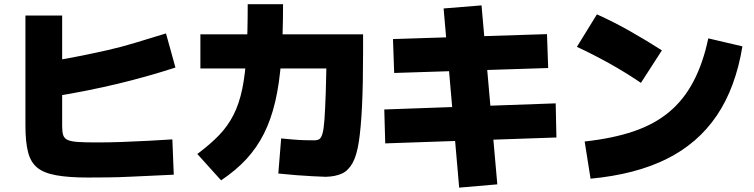

<svg xmlns="http://www.w3.org/2000/svg" viewBox="-20 -841 3560 906"><path d="M100 -247.8V-767.8H273.3V-244.4Q273.3 -218.9 278.3 -203.3Q283.3 -187.8 299.4 -180.6Q315.6 -173.3 347.8 -171.1Q380 -168.9 436.7 -168.9Q492.2 -168.9 556.1 -171.1Q620 -173.3 681.7 -176.7Q743.3 -180 793.3 -183.3L800 -16.7Q756.7 -14.4 703.9 -12.2Q651.1 -10 595 -7.2Q538.9 -4.4 487.2 -3.9Q435.6 -3.3 394.4 -3.3Q304.4 -3.3 245.6 -13.9Q186.7 -24.4 155.6 -50Q124.4 -75.6 112.2 -123.9Q100 -172.2 100 -247.8ZM215.6 -551.1Q296.7 -564.4 362.8 -577.8Q428.9 -591.1 490 -605Q551.1 -618.9 615.6 -638.3Q680 -657.8 763.3 -683.3L807.8 -522.2Q670 -477.8 532.8 -445Q395.6 -412.2 241.1 -386.7Z M1293.3 -22.2 1306.7 -187.8Q1328.9 -185.6 1360.6 -182.8Q1392.2 -180 1420.6 -179.4Q1448.9 -178.9 1463.3 -178.9Q1477.8 -178.9 1486.7 -184.4Q1495.6 -190 1501.7 -210.6Q1507.8 -231.1 1511.1 -277.8Q1514.4 -324.4 1517.2 -406.1Q1520 -487.8 1521.1 -612.2L1610 -517.8H925.6V-678.9H1693.3V-594.4Q1693.3 -444.4 1688.3 -341.1Q1683.3 -237.8 1673.3 -172.2Q1663.3 -106.7 1643.3 -71.1Q1623.3 -35.6 1592.8 -21.7Q1562.2 -7.8 1516.7 -6.7Q1491.1 -7.8 1455.6 -9.4Q1420 -11.1 1378.3 -14.4Q1336.7 -17.8 1293.3 -22.2ZM911.1 -114.4Q972.2 -160 1013.9 -203.3Q1055.6 -246.7 1082.2 -299.4Q1108.9 -352.2 1123.3 -422.2Q1137.8 -492.2 1143.3 -588.9Q1148.9 -685.6 1148.9 -821.1H1315.6Q1315.6 -673.3 1307.2 -560.6Q1298.9 -447.8 1278.9 -362.2Q1258.9 -276.7 1225.6 -210.6Q1192.2 -144.4 1143.3 -91.1Q1094.4 -37.8 1023.3 10Z M2146.7 44.4 2073.3 -801.1 2252.2 -815.6 2326.7 28.9ZM1797.8 -164.4 1793.3 -324.4 2602.2 -353.3 2605.6 -192.2ZM1840 -496.7 1834.4 -656.7 2561.1 -680 2566.7 -520Z M2738.9 -173.3Q2871.1 -187.8 2969.4 -221.1Q3067.8 -254.4 3137.2 -312.2Q3206.7 -370 3252.2 -456.7Q3297.8 -543.3 3322.2 -660L3483.3 -622.2Q3451.1 -426.7 3362.2 -295.6Q3273.3 -164.4 3126.1 -91.1Q2978.9 -17.8 2766.7 2.2ZM3004.4 -450Q2932.2 -498.9 2856.7 -541.1Q2781.1 -583.3 2702.2 -620L2796.7 -773.3Q2875.6 -737.8 2952.2 -694.4Q3028.9 -651.1 3103.3 -603.3Z"/></svg>

Font: Paperlogy 9 Black
Style: Regular
Weight: 900
Designer: redesigned by Lee Juim, glyphs from Gmarket Sans & Montserrat
Foundry: PT&
Version: Version 1.001